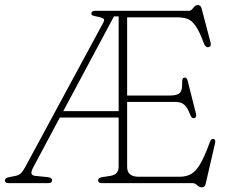

<svg xmlns="http://www.w3.org/2000/svg" viewBox="-26 -744 951 780"><path d="M456 -66.5V-266.5H217L109.5 -65Q100 -47.5 101.8 -39.2Q103.5 -31 117 -29.5L167 -24.5Q185.5 -23 185.5 -11.5Q185.5 0 169.5 0H9.5Q-6 0 -6 -11.5Q-6 -21 12 -24.5L35 -29Q50.5 -32 58.8 -40Q67 -48 76 -64.5L393 -651Q400 -664 394.5 -668Q389 -672 374 -675.5Q360 -678 352.5 -680.5Q345 -683 345 -688.5Q345 -700 360.5 -700H741.5Q750.5 -700 759 -711.8Q767.5 -723.5 777.5 -723.5Q789.5 -723.5 793 -709.5L829.5 -571Q833.5 -555 821.5 -552.5Q809.5 -549.5 802.5 -567.5Q784.5 -616 768.8 -638.5Q753 -661 735.8 -667.2Q718.5 -673.5 695 -673.5H490.5V-356H666Q694.5 -356 704.8 -366.5Q715 -377 714 -407Q713 -426.5 722 -428.5Q733 -431 736.5 -415.5L770 -282.5Q774 -267 763.5 -264Q753.5 -261 747 -277Q736.5 -305.5 723.5 -317.8Q710.5 -330 686 -330H490.5V-66Q490.5 -26 537 -26H704.5Q730.5 -26 750 -36.8Q769.5 -47.5 787.5 -78Q805.5 -108.5 827 -168Q832 -181 841 -179.5Q851.5 -178 847.5 -161.5L809.5 3Q806.5 17 794 17Q784 17 775 8.5Q766 0 757 0H388Q372.5 0 372.5 -11.5Q372.5 -22 390.5 -24.5L422.5 -29.5Q456 -35 456 -66.5ZM437 -677.5 231 -292.5H456V-677.5Z"/></svg>

Font: Fraunces 72pt SuperSoft Thin
Style: Regular
Weight: 100
Version: Version 1.000;[b76b70a41]